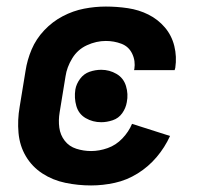

<svg xmlns="http://www.w3.org/2000/svg" viewBox="-20 -558 616 586"><path d="M258 8Q294 8 330.5 0Q367 -8 400 -28.5Q433 -49 458 -78.5Q483 -108 499 -143L383 -180Q373 -156 353.5 -135.5Q334 -115 308.5 -106Q283 -97 258 -97Q235 -97 213 -104Q191 -111 177.5 -128.5Q164 -146 161 -168.5Q158 -191 162 -215L180 -325Q184 -353 200.5 -380Q217 -407 245.5 -420Q274 -433 303 -433Q328 -433 350.5 -424.5Q373 -416 383.5 -394Q394 -372 390 -347L389 -344H513Q514 -347 515 -351Q520 -385 512 -417.5Q504 -450 483 -474.5Q462 -499 433 -513.5Q404 -528 370.5 -533Q337 -538 303 -538Q270 -538 236.5 -531.5Q203 -525 171.5 -508.5Q140 -492 115 -465.5Q90 -439 76.5 -407Q63 -375 58 -342L40 -232Q33 -192 36.5 -152.5Q40 -113 59 -81Q78 -49 109.5 -28.5Q141 -8 179.5 0Q218 8 258 8ZM289 -185Q306 -185 324 -191Q342 -197 353 -212.5Q364 -228 367 -246Q372 -271 364.5 -295.5Q357 -320 335.5 -332.5Q314 -345 289 -345Q271 -345 253.5 -339Q236 -333 224.5 -317.5Q213 -302 210 -285Q206 -259 213 -234.5Q220 -210 241.5 -197.5Q263 -185 289 -185Z"/></svg>

Font: Iosevka Sparkle
Style: Bold Italic
Weight: 700
Italic angle: -9°
Designer: Belleve Invis
Foundry: Belleve Invis
Version: Version 4.5.0; ttfautohint (v1.8.3)